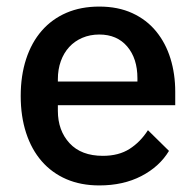

<svg xmlns="http://www.w3.org/2000/svg" viewBox="-20 -552 596 584"><path d="M282 12Q226 12 182 -7Q138 -26 107 -61.5Q76 -97 59.5 -147.5Q43 -198 43 -260Q43 -322 59.5 -372.5Q76 -423 107 -458.5Q138 -494 182 -513Q226 -532 282 -532Q339 -532 382.5 -512Q426 -492 455 -456.5Q484 -421 498.5 -374Q513 -327 513 -273V-232H156V-215Q156 -155 191.5 -116.5Q227 -78 293 -78Q341 -78 374 -99Q407 -120 430 -156L494 -93Q465 -45 410 -16.5Q355 12 282 12ZM282 -447Q254 -447 230.5 -437Q207 -427 190.5 -409Q174 -391 165 -366Q156 -341 156 -311V-304H398V-314Q398 -374 367 -410.5Q336 -447 282 -447Z"/></svg>

Font: IBM Plex Sans Arabic Medium
Style: Regular
Weight: 500
Designer: Mike Abbink, Paul van der Laan, Pieter van Rosmalen, Wael Morcos, Khajak Apelian
Foundry: Bold Monday
Version: Version 1.1